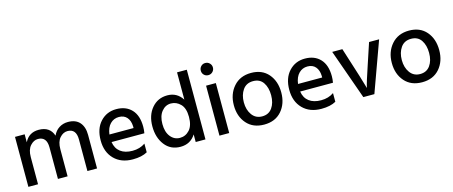

<svg xmlns="http://www.w3.org/2000/svg" viewBox="-45 -1299 4438 1882"><g transform="rotate(-15 2173.5 -357.5)"><path d="M766 0H668V-320Q668 -429 580 -429Q536 -429 501.5 -390Q467 -351 467 -275V0H369V-320Q369 -429 280 -429Q237 -429 202 -390Q167 -351 167 -275V0H69V-507H167V-426Q210 -514 310 -514Q424 -514 456 -416Q477 -463 517 -488.5Q557 -514 607 -514Q685 -514 725.5 -468Q766 -422 766 -341Z M969 -290H1214V-308Q1212 -365 1183 -398.5Q1154 -432 1102 -432Q1050 -432 1014 -395.5Q978 -359 969 -290ZM1129 5Q1011 5 941 -66Q871 -137 871 -255.5Q871 -374 935 -443.5Q999 -513 1097 -513Q1195 -513 1252 -452.5Q1309 -392 1309 -278Q1309 -247 1303 -213H970Q980 -147 1026 -112Q1072 -77 1147.5 -77Q1223 -77 1277 -115V-27Q1221 5 1129 5Z M1866 0H1767V-77Q1714 7 1613 7Q1512 7 1454 -68.5Q1396 -144 1396 -257Q1396 -370 1457 -442Q1518 -514 1615.5 -514Q1713 -514 1767 -430V-707H1866ZM1628.5 -428Q1573 -428 1535 -381.5Q1497 -335 1497 -254Q1497 -173 1534.5 -126Q1572 -79 1629.5 -79Q1687 -79 1727 -123Q1767 -167 1767 -255.5Q1767 -344 1725.5 -386Q1684 -428 1628.5 -428Z M2057 -724Q2083 -724 2101 -706Q2119 -688 2119 -662.5Q2119 -637 2101 -619Q2083 -601 2057 -601Q2031 -601 2013.5 -618.5Q1996 -636 1996 -662Q1996 -688 2013.5 -706Q2031 -724 2057 -724ZM2107 0H2008V-507H2107Z M2463.5 -431Q2395 -431 2359 -379.5Q2323 -328 2323 -252.5Q2323 -177 2360 -125.5Q2397 -74 2463 -74Q2529 -74 2564.5 -124Q2600 -174 2600 -252Q2600 -330 2566 -380.5Q2532 -431 2463.5 -431ZM2640 -440.5Q2703 -367 2703 -253Q2703 -139 2638.5 -65Q2574 9 2461.5 9Q2349 9 2285 -64Q2221 -137 2221 -250Q2221 -363 2287 -438.5Q2353 -514 2465 -514Q2577 -514 2640 -440.5Z M2883 -290H3128V-308Q3126 -365 3097 -398.5Q3068 -432 3016 -432Q2964 -432 2928 -395.5Q2892 -359 2883 -290ZM3043 5Q2925 5 2855 -66Q2785 -137 2785 -255.5Q2785 -374 2849 -443.5Q2913 -513 3011 -513Q3109 -513 3166 -452.5Q3223 -392 3223 -278Q3223 -247 3217 -213H2884Q2894 -147 2940 -112Q2986 -77 3061.5 -77Q3137 -77 3191 -115V-27Q3135 5 3043 5Z M3580 0H3468L3288 -507H3391Q3512 -130 3525 -77Q3534 -126 3591 -293L3662 -507H3764Z M4066.5 -431Q3998 -431 3962 -379.5Q3926 -328 3926 -252.5Q3926 -177 3963 -125.5Q4000 -74 4066 -74Q4132 -74 4167.5 -124Q4203 -174 4203 -252Q4203 -330 4169 -380.5Q4135 -431 4066.5 -431ZM4243 -440.5Q4306 -367 4306 -253Q4306 -139 4241.5 -65Q4177 9 4064.5 9Q3952 9 3888 -64Q3824 -137 3824 -250Q3824 -363 3890 -438.5Q3956 -514 4068 -514Q4180 -514 4243 -440.5Z"/></g></svg>

Font: Hind Kochi Medium
Style: Regular
Weight: 500
Designer: Dhruvi Tolia
Foundry: Indian Type Foundry
Version: Version 0.702;PS 1.0;hotconv 1.0.81;makeotf.lib2.5.63406